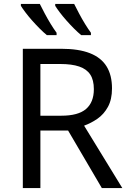

<svg xmlns="http://www.w3.org/2000/svg" viewBox="-20 -964 662 984"><path d="M294 -714Q383 -714 440.5 -691.5Q498 -669 526 -624Q554 -579 554 -511Q554 -454 533 -416Q512 -378 479.5 -355.5Q447 -333 411 -320L607 0H502L329 -295H187V0H97V-714ZM289 -636H187V-371H294Q381 -371 421 -405.5Q461 -440 461 -507Q461 -554 442.5 -582Q424 -610 386 -623Q348 -636 289 -636ZM360 -944Q371 -922 385.5 -894.5Q400 -867 416 -841Q432 -815 446 -796V-784H396Q379 -798 359.5 -817.5Q340 -837 320.5 -859Q301 -881 286 -901Q271 -921 263 -934V-944ZM184 -944Q195 -922 209.5 -894.5Q224 -867 240 -841Q256 -815 270 -796V-784H220Q203 -798 183.5 -817.5Q164 -837 144.5 -859Q125 -881 110 -901Q95 -921 87 -934V-944Z"/></svg>

Font: Noto Sans Ambassadori
Style: Regular
Weight: 400
Designer: Monotype Design Team
Foundry: Monotype Imaging Inc.
Version: Version 2.013